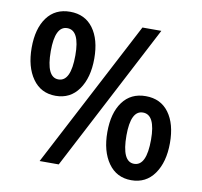

<svg xmlns="http://www.w3.org/2000/svg" viewBox="-80 -800 946 900"><g transform="rotate(10 392.5 -350.0)"><path d="M34 -517Q34 -608 73 -661Q112 -714 183 -714Q254 -714 293 -661Q332 -608 332 -517Q332 -426 292.5 -370Q253 -314 183 -314Q113 -314 73.5 -370Q34 -426 34 -517ZM242 -517Q242 -636 183 -636Q125 -636 125 -517Q125 -392 183 -392Q242 -392 242 -517ZM529 -700H619L254 0H163ZM452 -189Q452 -280 491 -333Q530 -386 601 -386Q672 -386 711 -333Q750 -280 750 -189Q750 -98 710.5 -42Q671 14 601 14Q531 14 491.5 -42Q452 -98 452 -189ZM660 -189Q660 -308 601 -308Q543 -308 543 -189Q543 -64 601 -64Q660 -64 660 -189Z"/></g></svg>

Font: Cabin Condensed SemiBold
Style: Regular
Weight: 600
Width: 3
Designer: Pablo Impallari
Foundry: Pablo Impallari. http://www.impallari.com Igino Marini. http://www.ikern.com
Version: Version 2.200